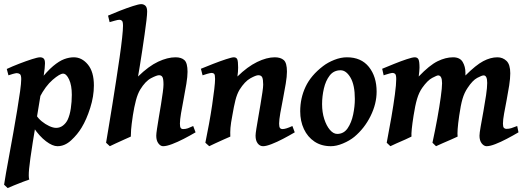

<svg xmlns="http://www.w3.org/2000/svg" viewBox="-30 -703 2599 947"><path d="M433.1 -281.2Q433.1 -228 415 -170.9Q397 -113.8 372.6 -73.7Q352.5 -40 321 -11Q289.6 18.1 253.4 18.1Q229 18.1 196.8 -6.3Q164.6 -30.8 135.7 -73.7L149.4 -134.3Q158.7 -118.7 176 -104.5Q193.4 -90.3 212.6 -81.3Q231.9 -72.3 247.1 -72.3Q265.6 -72.3 280.5 -83.7Q295.4 -95.2 303.7 -112.3Q314.5 -135.7 319.3 -168.5Q324.2 -201.2 324.2 -235.4Q324.2 -282.2 310.8 -311Q297.4 -339.8 281.2 -339.8Q265.1 -339.8 229.7 -309.3Q194.3 -278.8 165 -222.2L162.6 -301.8Q201.7 -351.6 231.9 -377Q262.2 -402.3 286.9 -411.4Q311.5 -420.4 334 -420.4Q374 -420.4 403.6 -384.5Q433.1 -348.6 433.1 -281.2ZM191.9 -390.6Q191.9 -371.6 185.3 -327.9Q178.7 -284.2 165.3 -205.6Q151.9 -127 131.8 -2.4Q117.2 89.8 113.5 130.1Q109.9 170.4 114.3 182.6Q106 185.1 83.3 193.8Q60.5 202.6 38.1 211.7Q15.6 220.7 7.8 224.6L-9.8 208Q-7.3 190.4 -0.5 151.1Q6.3 111.8 16.1 59.6Q25.9 7.3 35.9 -49.6Q45.9 -106.4 54.7 -159.2Q63.5 -211.9 69.1 -252.7Q74.7 -293.5 74.7 -312.5Q74.7 -333 67.9 -337.6Q61 -342.3 52.7 -342.3Q47.9 -342.3 33.4 -338.4Q19 -334.5 11.7 -331.5L3.4 -362.8Q30.3 -375.5 64.5 -388.7Q98.6 -401.9 127.4 -411.1Q156.2 -420.4 167.5 -420.4Q178.7 -420.4 185.3 -414.3Q191.9 -408.2 191.9 -390.6Z M934.6 -50.3Q907.2 -34.2 876.5 -18.3Q845.7 -2.4 818.6 7.8Q791.5 18.1 774.4 18.1Q761.7 18.1 751.2 4.2Q740.7 -9.8 740.7 -33.7Q740.7 -43.5 744.4 -67.9Q748 -92.3 753.4 -124.3Q758.8 -156.2 764.2 -188.7Q769.5 -221.2 772.9 -247.3Q776.4 -273.4 776.4 -285.6Q776.4 -314 771.2 -323Q766.1 -332 754.4 -332Q743.2 -332 715.1 -317.4Q687 -302.7 661.6 -261.2Q648.9 -240.2 640.4 -207.8Q631.8 -175.3 625.5 -134.8Q618.2 -85.4 616.7 -64.2Q615.2 -43 615.2 -29.3Q607.4 -25.9 585.2 -15.9Q563 -5.9 541 4.2Q519 14.2 511.7 18.1L493.2 1Q498.5 -31.2 506.8 -80.6Q515.1 -129.9 524.4 -188.2Q533.7 -246.6 543 -306.6Q552.2 -366.7 560.1 -420.9Q567.9 -475.1 572.3 -515.9Q576.7 -556.6 576.7 -575.7Q576.7 -596.2 571.3 -600.8Q565.9 -605.5 559.1 -605.5Q551.8 -605.5 535.4 -600.8Q519 -596.2 510.7 -593.8L502.9 -626Q528.3 -637.2 562.3 -650.4Q596.2 -663.6 625.5 -673.1Q654.8 -682.6 666.5 -682.6Q678.7 -682.6 687.3 -674.6Q695.8 -666.5 695.8 -645.5Q695.8 -632.8 692.4 -602.8Q689 -572.8 683.3 -533.7Q677.7 -494.6 671.6 -454.1Q665.5 -413.6 659.9 -379.4Q654.3 -345.2 650.9 -325.7Q703.6 -377 750 -398.7Q796.4 -420.4 835.9 -420.4Q864.7 -420.4 879.9 -406.2Q895 -392.1 895 -348.6Q895 -325.2 889.2 -289.8Q883.3 -254.4 876 -216.1Q868.7 -177.7 863 -144.8Q857.4 -111.8 857.4 -93.3Q857.4 -77.6 861.3 -72Q865.2 -66.4 873.5 -66.4Q885.7 -66.4 896.7 -70.3Q907.7 -74.2 922.9 -81.5Z M1423.8 -50.3Q1396.5 -34.2 1366.2 -18.3Q1335.9 -2.4 1309.3 7.8Q1282.7 18.1 1267.6 18.1Q1251.5 18.1 1241 4.2Q1230.5 -9.8 1230.5 -33.7Q1230.5 -43.5 1234.4 -67.9Q1238.3 -92.3 1243.9 -124.3Q1249.5 -156.2 1254.9 -188.7Q1260.3 -221.2 1264.2 -247.3Q1268.1 -273.4 1268.1 -285.6Q1268.1 -311.5 1263.2 -321.8Q1258.3 -332 1244.1 -332Q1232.4 -332 1204.8 -316.7Q1177.2 -301.3 1151.4 -260.3Q1138.7 -238.8 1131.1 -208.5Q1123.5 -178.2 1116.2 -134.8Q1108.4 -94.7 1106.7 -72.5Q1105 -50.3 1106 -29.3Q1097.7 -25.9 1075.4 -15.9Q1053.2 -5.9 1031.2 4.2Q1009.3 14.2 1002 18.1L982.9 1Q992.2 -43.9 1001 -92.3Q1009.8 -140.6 1016.4 -185.1Q1022.9 -229.5 1026.9 -263.4Q1030.8 -297.4 1030.8 -313.5Q1030.8 -334 1026.4 -338.6Q1022 -343.3 1014.2 -343.3Q1007.8 -343.3 992.2 -338.9Q976.6 -334.5 969.2 -331.5L960.9 -363.8Q986.3 -374.5 1021 -387.9Q1055.7 -401.4 1084.7 -410.9Q1113.8 -420.4 1123 -420.4Q1135.7 -420.4 1140.1 -410.9Q1144.5 -401.4 1144.5 -369.6Q1144.5 -349.6 1141.1 -325.7Q1190.4 -374 1238 -397.2Q1285.6 -420.4 1325.2 -420.4Q1354 -420.4 1369.6 -406.7Q1385.3 -393.1 1385.3 -349.6Q1385.3 -326.2 1379.4 -290.5Q1373.5 -254.9 1366 -216.6Q1358.4 -178.2 1352.5 -145Q1346.7 -111.8 1346.7 -93.3Q1346.7 -77.6 1350.8 -72Q1355 -66.4 1363.8 -66.4Q1379.9 -66.4 1412.1 -81.5Z M1827.6 -251Q1827.6 -190.9 1797.6 -130.4Q1767.6 -69.8 1717.3 -27.8Q1693.8 -8.8 1661.6 4.6Q1629.4 18.1 1602.1 18.1Q1555.2 18.1 1521.2 -4.6Q1487.3 -27.3 1469 -66.4Q1450.7 -105.5 1450.7 -154.3Q1450.7 -218.8 1477.1 -274.9Q1503.4 -331.1 1563.5 -377Q1586.9 -395 1618.9 -407.7Q1650.9 -420.4 1681.2 -420.4Q1751.5 -420.4 1789.6 -372.8Q1827.6 -325.2 1827.6 -251ZM1720.2 -214.8Q1720.2 -283.2 1699 -319.8Q1677.7 -356.4 1649.9 -356.4Q1616.2 -356.4 1596.2 -330.6Q1576.2 -304.7 1567.4 -266.1Q1558.6 -227.5 1558.6 -189.5Q1558.6 -149.4 1569.3 -116Q1580.1 -82.5 1597.2 -62.5Q1614.3 -42.5 1633.3 -42.5Q1665.5 -42.5 1684.6 -70.3Q1703.6 -98.1 1711.9 -138.2Q1720.2 -178.2 1720.2 -214.8Z M2527.3 -50.3Q2500 -34.2 2469.7 -18.3Q2439.5 -2.4 2413.1 7.8Q2386.7 18.1 2370.1 18.1Q2356.9 18.1 2345.9 4.2Q2335 -9.8 2335 -33.7Q2335 -45.9 2340.8 -78.9Q2346.7 -111.8 2354.2 -153.3Q2361.8 -194.8 2367.4 -233.2Q2373 -271.5 2373 -293.9Q2373 -331.1 2355.5 -331.1Q2346.7 -331.1 2323.7 -318.8Q2300.8 -306.6 2276.4 -269.5Q2260.3 -246.1 2251.2 -215.1Q2242.2 -184.1 2234.9 -132.3Q2229 -91.8 2227.3 -66.7Q2225.6 -41.5 2227.1 -29.3Q2218.3 -24.9 2195.8 -15.1Q2173.3 -5.4 2150.9 4.4Q2128.4 14.2 2120.6 18.1L2103 1Q2116.2 -60.1 2127 -119.1Q2137.7 -178.2 2144 -224.4Q2150.4 -270.5 2150.4 -292.5Q2150.4 -331.1 2130.9 -331.1Q2125 -331.1 2101.8 -318.8Q2078.6 -306.6 2052.7 -270Q2036.6 -247.1 2027.1 -215.1Q2017.6 -183.1 2009.8 -132.3Q2003.4 -91.8 2001 -66.9Q1998.5 -42 1999.5 -29.3Q1991.7 -24.9 1969.5 -15.1Q1947.3 -5.4 1925 4.4Q1902.8 14.2 1895.5 18.1L1877.4 1Q1889.6 -62.5 1900.4 -124.8Q1911.1 -187 1917.7 -236.8Q1924.3 -286.6 1924.3 -312.5Q1924.3 -333 1919.2 -338.1Q1914.1 -343.3 1906.7 -343.3Q1901.4 -343.3 1890.6 -340.3Q1879.9 -337.4 1871.1 -334.5Q1862.3 -331.5 1862.3 -331.5L1855 -363.8Q1880.4 -374.5 1913.8 -387.9Q1947.3 -401.4 1975.8 -410.9Q2004.4 -420.4 2015.6 -420.4Q2028.8 -420.4 2033.9 -410.4Q2039.1 -400.4 2039.1 -368.7Q2039.1 -361.3 2037.8 -349.1Q2036.6 -336.9 2035.2 -325.7Q2088.4 -381.3 2128.2 -400.9Q2168 -420.4 2204.6 -420.4Q2238.3 -420.4 2252 -397.5Q2265.6 -374.5 2265.6 -344.7Q2265.6 -342.3 2265.6 -338.9Q2265.6 -335.4 2265.6 -330.6Q2317.4 -382.3 2353.5 -401.4Q2389.6 -420.4 2423.3 -420.4Q2449.7 -420.4 2468.3 -402.6Q2486.8 -384.8 2486.8 -341.3Q2486.8 -315.9 2481.4 -281.2Q2476.1 -246.6 2469 -210.2Q2461.9 -173.8 2456.3 -142.8Q2450.7 -111.8 2450.7 -93.3Q2450.7 -77.6 2455.3 -72.5Q2460 -67.4 2467.3 -67.4Q2480.5 -67.4 2491.5 -70.8Q2502.4 -74.2 2521 -81.5Z"/></svg>

Font: Dai Banna SIL SemiBold
Style: Italic
Weight: 600
Italic angle: -11°
Designer: Victor Gaultney
Foundry: SIL International
Version: Version 4.000